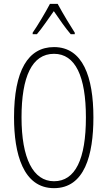

<svg xmlns="http://www.w3.org/2000/svg" viewBox="-20 -969 559 999"><path d="M280 -949H240C217 -905 174 -833 150 -799V-791H172C199 -822 234 -875 260 -911C287 -872 320 -823 348 -791H369V-799C353 -823 305 -902 280 -949ZM466 -358C466 -569 411 -724 261 -724C126 -724 53 -602 53 -358C53 -170 100 10 261 10C420 10 466 -162 466 -358ZM92 -358C92 -569 146 -689 261 -689C372 -689 427 -572 427 -358C427 -141 372 -26 261 -26C152 -26 92 -146 92 -358Z"/></svg>

Font: Noto Sans Georgian ExtraCondensed ExtraLight
Style: Regular
Weight: 200
Width: 2
Designer: Monotype Design Team, Akaki Razmadze
Foundry: Google LLC
Version: Version 2.005